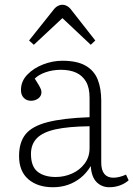

<svg xmlns="http://www.w3.org/2000/svg" viewBox="-20 -772 560 806"><path d="M202 14Q138 14 99 -19.5Q60 -53 60 -117Q60 -174 87 -208Q114 -242 179 -259Q244 -276 356 -280V-361Q356 -404 341 -429.5Q326 -455 299.5 -467Q273 -479 236 -479Q202 -479 172.5 -469Q143 -459 126 -442Q137 -425 143 -414.5Q149 -404 151.5 -397.5Q154 -391 154 -385Q154 -369 141 -359Q128 -349 110 -349Q92 -349 80 -361Q68 -373 68 -394Q68 -431 94.5 -458.5Q121 -486 161 -501.5Q201 -517 242 -517Q303 -517 339 -496.5Q375 -476 390 -438.5Q405 -401 405 -349V-89Q405 -58 418 -42Q431 -26 456 -26Q468 -26 482 -29.5Q496 -33 509 -39L520 -15Q504 -1 483 6.5Q462 14 439 14Q407 14 385.5 -7.5Q364 -29 361 -75Q343 -45 318.5 -25.5Q294 -6 265 4Q236 14 202 14ZM214 -29Q250 -29 282.5 -43.5Q315 -58 335.5 -85.5Q356 -113 356 -150V-242Q267 -241 213 -229Q159 -217 134.5 -191.5Q110 -166 110 -126Q110 -73 138 -51Q166 -29 214 -29ZM122 -584 102 -602 204 -730Q212 -741 222 -746.5Q232 -752 242 -752Q249 -752 255.5 -749.5Q262 -747 268.5 -742Q275 -737 282 -727L380 -602L361 -584L242 -696Z"/></svg>

Font: Literata ExtraLight
Style: Regular
Weight: 250
Designer: Latin by Veronika Burian and Jose Scaglione. Greek by Irene Vlachou. Cyrillic by Vera Evstafieva.
Foundry: TypeTogether
Version: Version 3.103;gftools[0.9.29]